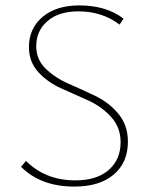

<svg xmlns="http://www.w3.org/2000/svg" viewBox="-20 -683 556 710"><path d="M426 -157Q426 -212 391 -250.5Q356 -289 306.5 -311.5Q257 -334 207 -356Q157 -378 122 -416Q87 -454 87 -509Q87 -578 137.5 -620.5Q188 -663 273 -663Q373 -663 437 -614L422 -592Q358 -641 270 -641Q197 -641 155.5 -605Q114 -569 114 -512Q114 -463 149 -429Q184 -395 233.5 -373.5Q283 -352 333 -328Q383 -304 418 -262Q453 -220 453 -159Q453 -82 400.5 -37.5Q348 7 255 7Q131 7 58 -66L76 -88Q148 -16 259 -16Q338 -16 382 -54.5Q426 -93 426 -157Z"/></svg>

Font: EauTestInfant Extralight
Style: Regular
Weight: 250
Designer: Christian Thalmann (Catharsis Fonts)
Version: Version 0.001;PS 000.001;hotconv 1.0.88;makeotf.lib2.5.64775